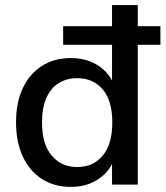

<svg xmlns="http://www.w3.org/2000/svg" viewBox="-20 -725 650 754"><path d="M258 9Q194 9 145.5 -21.5Q97 -52 70 -109.5Q43 -167 43 -244Q43 -323 69.5 -379Q96 -435 144.5 -466Q193 -497 258 -497Q322 -497 368.5 -465.5Q415 -434 431 -381H420V-549H228V-622H420V-705H521V-622H610V-549H521V0H420V-110H431Q416 -56 369 -23.5Q322 9 258 9ZM283 -69Q346 -69 383.5 -114Q421 -159 421 -244Q421 -330 383.5 -374Q346 -418 283 -418Q242 -418 210.5 -398.5Q179 -379 162 -340Q145 -301 145 -244Q145 -159 183 -114Q221 -69 283 -69Z"/></svg>

Font: Nunito Sans 12pt SemiBold
Style: Regular
Weight: 600
Designer: Vernon Adams
Foundry: Vernon Adams
Version: Version 3.101;gftools[0.9.27]